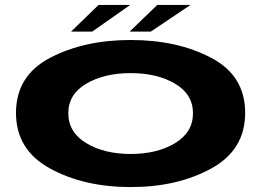

<svg xmlns="http://www.w3.org/2000/svg" viewBox="-20 -755 1082 780"><path d="M511 5Q321.5 5 183.2 -70.5Q45 -146 45 -296.5Q45 -447.5 183.2 -520Q321.5 -592.5 511 -592.5Q700.5 -592.5 838.2 -520Q976 -447.5 976 -296.5Q976 -146 838.2 -70.5Q700.5 5 511 5ZM511 -129.5Q618.5 -129.5 691.2 -173.5Q764 -217.5 764 -295Q764 -372 691.2 -415Q618.5 -458 511 -458Q403.5 -458 330.5 -415Q257.5 -372 257.5 -295Q257.5 -217.5 330.5 -173.5Q403.5 -129.5 511 -129.5ZM506.5 -626.5 619 -735H754L592.5 -626.5ZM268.5 -626.5 380.5 -735H509L354.5 -626.5Z"/></svg>

Font: Anybody UltraExpanded Regular
Style: Bold
Weight: 700
Width: 9
Designer: Tyler Finck
Foundry: Etcetera Type Company
Version: Version 1.010; ttfautohint (v1.8.3) -l 8 -r 50 -G 200 -x 14 